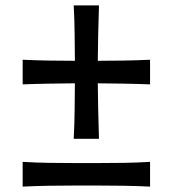

<svg xmlns="http://www.w3.org/2000/svg" viewBox="-20 -692 644 716"><path d="M254.9 -174.3Q257.8 -231.4 258.3 -280.8Q258.8 -330.1 259.3 -381.3Q212.4 -380.9 165.3 -380.1Q118.2 -379.4 64.5 -377.4V-469.2Q118.2 -466.8 165.3 -466.1Q212.4 -465.3 259.3 -465.3Q258.8 -516.6 258.3 -565.7Q257.8 -614.7 254.9 -671.9H349.1Q347.2 -614.7 346.2 -565.7Q345.2 -516.6 344.7 -465.3Q391.6 -465.3 438.7 -466.1Q485.8 -466.8 539.6 -469.2V-377.4Q485.8 -379.4 438.7 -380.1Q391.6 -380.9 344.7 -381.3Q345.2 -330.1 346.2 -280.8Q347.2 -231.4 349.1 -174.3ZM64.5 3.9V-88.4Q114.7 -85.4 161.9 -84.7Q209 -84 250 -84H354Q395 -84 442.1 -84.7Q489.3 -85.4 539.6 -88.4V3.9Q489.3 1.5 442.1 0.7Q395 0 354 0H250Q209 0 161.9 0.7Q114.7 1.5 64.5 3.9Z"/></svg>

Font: Pinar DS1 Medium
Style: Regular
Weight: 500
Designer: Amin Abedi
Version: Version 3.000